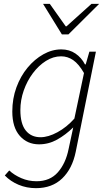

<svg xmlns="http://www.w3.org/2000/svg" viewBox="-20 -749 561 999"><path d="M167 230Q119 230 77 212.5Q35 195 5 164L28 138Q54 162 91 178Q128 194 170 194Q240 194 281 147.5Q322 101 337 26L361 -86Q321 -47 277 -22.5Q233 2 183 2Q122 2 83 -42Q44 -86 44 -169Q44 -236 65.5 -294.5Q87 -353 123.5 -397Q160 -441 205.5 -466.5Q251 -492 299 -492Q341 -492 372.5 -470.5Q404 -449 422 -414H426L445 -480H479L374 41Q356 129 303.5 179.5Q251 230 167 230ZM191 -35Q231 -35 279 -61Q327 -87 367 -132L417 -369Q390 -416 361 -436Q332 -456 298 -456Q257 -456 219 -432Q181 -408 151 -368Q121 -328 103.5 -278Q86 -228 86 -176Q86 -105 114 -70Q142 -35 191 -35ZM302 -570 204 -729H239L322 -612H326L456 -729H496L336 -570Z"/></svg>

Font: Source Sans 3 ExtraLight Light
Style: Italic
Weight: 300
Italic angle: -11°
Version: Version 3.052;hotconv 1.1.0;makeotfexe 2.6.0